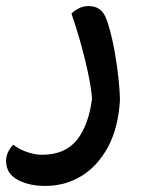

<svg xmlns="http://www.w3.org/2000/svg" viewBox="-70 -379 473 634"><path d="M326 -46Q320 45 286 107.5Q252 170 198.5 202.5Q145 235 79 235Q26 235 -12 214.5Q-50 194 -50 152Q-50 136 -42.5 121.5Q-35 107 -26 99Q-7 114 19 123Q45 132 69 132Q145 132 184 83Q223 34 234 -54Q231 -90 220.5 -139.5Q210 -189 195.5 -240Q181 -291 166 -334Q173 -342 188.5 -350.5Q204 -359 223 -359Q248 -359 264 -344Q280 -329 290 -289Q301 -252 309 -206.5Q317 -161 321.5 -118Q326 -75 326 -46Z"/></svg>

Font: Baloo Bhaijaan 2 Medium
Style: Regular
Weight: 500
Designer: Sanskriti Dholi, Noopur Datye and Ek Type
Foundry: Ek Type
Version: Version 1.701